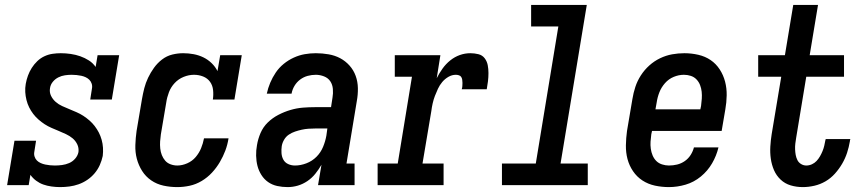

<svg xmlns="http://www.w3.org/2000/svg" viewBox="-20 -755 3540 783"><path d="M225 8Q208 8 190 5.5Q172 3 156.5 -2.5Q141 -8 127.5 -18Q114 -28 104 -42L97 0H9L39 -181H127L120 -136Q118 -126 121 -116.5Q124 -107 130.5 -100.5Q137 -94 146 -90Q155 -86 164.5 -84Q174 -82 184 -81Q194 -80 204 -80Q218 -80 233 -82Q248 -84 262 -90Q276 -96 286.5 -108Q297 -120 300 -135Q302 -152 295 -166.5Q288 -181 276 -191Q264 -201 249 -208Q234 -215 219.5 -221Q205 -227 190 -233.5Q175 -240 162 -248.5Q149 -257 137 -267.5Q125 -278 115.5 -290.5Q106 -303 99 -317Q92 -331 88 -347Q84 -363 83 -379.5Q82 -396 85 -413Q88 -430 94 -446.5Q100 -463 109.5 -478Q119 -493 132 -505.5Q145 -518 161 -525.5Q177 -533 194 -535.5Q211 -538 228 -538Q248 -538 268.5 -535Q289 -532 307.5 -525.5Q326 -519 342.5 -508.5Q359 -498 370 -482L378 -530H466L436 -349H348L355 -394Q357 -404 354 -413.5Q351 -423 344.5 -429.5Q338 -436 329.5 -440Q321 -444 311.5 -446Q302 -448 292 -449Q282 -450 272 -450Q259 -450 245 -448Q231 -446 218 -439.5Q205 -433 195.5 -421.5Q186 -410 184 -396Q181 -379 188 -364.5Q195 -350 207 -339.5Q219 -329 233.5 -322.5Q248 -316 262.5 -310Q277 -304 292 -297.5Q307 -291 320 -282.5Q333 -274 345 -263.5Q357 -253 366.5 -240.5Q376 -228 383 -214.5Q390 -201 394.5 -185Q399 -169 400 -152.5Q401 -136 399 -119Q395 -100 387 -82Q379 -64 366 -48.5Q353 -33 336 -21.5Q319 -10 300.5 -3.5Q282 3 263 5.5Q244 8 225 8Z M703 8Q674 8 646.5 2Q619 -4 596.5 -19.5Q574 -35 559.5 -58Q545 -81 538 -107.5Q531 -134 532 -163.5Q533 -193 537 -221L559 -351Q563 -374 568.5 -395.5Q574 -417 584 -438Q594 -459 608 -478.5Q622 -498 641 -512.5Q660 -527 682.5 -532.5Q705 -538 727 -538Q749 -538 770 -534Q791 -530 809.5 -521Q828 -512 843 -497.5Q858 -483 867 -465L878 -530H966L936 -349H848Q851 -368 849 -387.5Q847 -407 836.5 -421.5Q826 -436 808.5 -443Q791 -450 771 -450Q750 -450 729 -441.5Q708 -433 692.5 -416.5Q677 -400 669 -379Q661 -358 658 -337L636 -207Q634 -193 633 -178.5Q632 -164 633.5 -149.5Q635 -135 640 -122.5Q645 -110 653.5 -100Q662 -90 675.5 -85Q689 -80 703 -80Q723 -80 743.5 -89Q764 -98 778 -114.5Q792 -131 800 -150.5Q808 -170 812 -191H912Q908 -165 899 -141Q890 -117 876.5 -94Q863 -71 844.5 -51Q826 -31 802.5 -17Q779 -3 753.5 2.5Q728 8 703 8Z M1153 8Q1153 8 1153 8Q1153 8 1153 8Q1131 8 1110.5 3.5Q1090 -1 1073.5 -12.5Q1057 -24 1046 -41.5Q1035 -59 1030 -78.5Q1025 -98 1024.5 -120Q1024 -142 1028 -163Q1032 -188 1042.5 -212.5Q1053 -237 1072 -255.5Q1091 -274 1115 -286.5Q1139 -299 1164.5 -306.5Q1190 -314 1215 -316Q1240 -318 1265 -318H1330L1336 -357Q1339 -374 1337.5 -392Q1336 -410 1327 -423.5Q1318 -437 1301.5 -443.5Q1285 -450 1268 -450Q1251 -450 1234.5 -445.5Q1218 -441 1204 -430.5Q1190 -420 1181 -405Q1172 -390 1169 -373H1068Q1073 -396 1082 -417.5Q1091 -439 1104.5 -459Q1118 -479 1137 -494.5Q1156 -510 1178 -520Q1200 -530 1222.5 -534Q1245 -538 1268 -538Q1294 -538 1320 -533.5Q1346 -529 1367.5 -517.5Q1389 -506 1405.5 -487.5Q1422 -469 1430.5 -445.5Q1439 -422 1439.5 -395.5Q1440 -369 1435 -342L1393 -88H1426V0H1277L1291 -83Q1280 -64 1266 -46.5Q1252 -29 1233.5 -16.5Q1215 -4 1194.5 2Q1174 8 1153 8ZM1183 -80Q1206 -80 1229.5 -89Q1253 -98 1270.5 -115.5Q1288 -133 1297.5 -156Q1307 -179 1311 -202L1315 -231H1265Q1251 -231 1237.5 -230Q1224 -229 1210.5 -226Q1197 -223 1183.5 -218.5Q1170 -214 1158 -206Q1146 -198 1138.5 -185Q1131 -172 1129 -159Q1127 -145 1128 -130.5Q1129 -116 1135.5 -104Q1142 -92 1155 -86Q1168 -80 1183 -80Z M1520 0V-88H1602L1660 -442H1590V-530H1776L1761 -436Q1771 -456 1784.5 -475Q1798 -494 1816 -508.5Q1834 -523 1855 -530.5Q1876 -538 1898 -538Q1915 -538 1931 -534Q1947 -530 1956.5 -517.5Q1966 -505 1969 -489.5Q1972 -474 1972 -457Q1972 -440 1970 -423.5Q1968 -407 1965 -391H1863Q1865 -397 1865.5 -403.5Q1866 -410 1866 -417Q1866 -424 1865 -430Q1864 -436 1861 -441Q1858 -446 1851.5 -448Q1845 -450 1839 -450Q1823 -450 1808.5 -441.5Q1794 -433 1783.5 -420.5Q1773 -408 1766 -393Q1759 -378 1753.5 -363.5Q1748 -349 1744.5 -333.5Q1741 -318 1739 -302L1703 -88H1789V0Z M2027 0V-88H2165L2257 -647H2146V-735H2373L2266 -88H2377V0Z M2708 8Q2679 8 2651 2Q2623 -4 2600 -19Q2577 -34 2561.5 -57Q2546 -80 2539 -106.5Q2532 -133 2532.5 -162.5Q2533 -192 2537 -221L2559 -351Q2563 -376 2571 -400.5Q2579 -425 2593.5 -447.5Q2608 -470 2628 -488Q2648 -506 2672 -517.5Q2696 -529 2721 -533.5Q2746 -538 2771 -538Q2800 -538 2828 -531.5Q2856 -525 2878 -510Q2900 -495 2915 -472Q2930 -449 2937 -422Q2944 -395 2943.5 -366Q2943 -337 2938 -309L2923 -221H2639L2636 -207Q2634 -192 2633 -177.5Q2632 -163 2634 -148.5Q2636 -134 2641.5 -121Q2647 -108 2656.5 -98.5Q2666 -89 2680 -84.5Q2694 -80 2708 -80Q2725 -80 2741.5 -84Q2758 -88 2772.5 -98Q2787 -108 2796.5 -123Q2806 -138 2810 -154H2910Q2902 -120 2884 -89Q2866 -58 2838 -35Q2810 -12 2776 -2Q2742 8 2708 8ZM2836 -309 2839 -323Q2841 -338 2842 -352.5Q2843 -367 2841.5 -381Q2840 -395 2835 -408Q2830 -421 2820.5 -431Q2811 -441 2797.5 -445.5Q2784 -450 2769 -450Q2748 -450 2727.5 -441.5Q2707 -433 2692 -416Q2677 -399 2669 -378.5Q2661 -358 2658 -337L2653 -309Z M3254 8Q3228 8 3204.5 1Q3181 -6 3163.5 -22.5Q3146 -39 3136.5 -61Q3127 -83 3123.5 -107.5Q3120 -132 3121.5 -157.5Q3123 -183 3127 -208L3166 -442H3072V-530H3181L3215 -735H3316L3282 -530H3422V-442H3268L3227 -194Q3225 -182 3223.5 -170Q3222 -158 3222.5 -146Q3223 -134 3225 -123Q3227 -112 3232 -102Q3237 -92 3247 -86Q3257 -80 3268 -80Q3280 -80 3291 -85Q3302 -90 3310 -98.5Q3318 -107 3324 -117.5Q3330 -128 3334.5 -139Q3339 -150 3341.5 -161Q3344 -172 3346 -183Q3347 -184 3347 -185.5Q3347 -187 3347 -188H3448Q3447 -186 3446.5 -183.5Q3446 -181 3446 -179Q3442 -155 3434.5 -132Q3427 -109 3414.5 -87.5Q3402 -66 3385 -47Q3368 -28 3346.5 -15.5Q3325 -3 3301 2.5Q3277 8 3254 8Z"/></svg>

Font: Iosevka Curly Slab SmBdObl
Style: Regular
Weight: 600
Italic angle: -9°
Monospace: yes
Designer: Belleve Invis
Foundry: Belleve Invis
Version: Version 11.0.0; ttfautohint (v1.8.3)